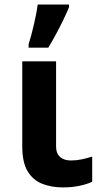

<svg xmlns="http://www.w3.org/2000/svg" viewBox="-20 -816 447 846"><path d="M227.1 -545.9V-170.9Q227.1 -139.6 244.9 -124.3Q262.7 -108.9 292 -108.9Q316.9 -108.9 339.8 -113.8Q362.8 -118.7 386.2 -126V-15.1Q363.8 -4.4 330.3 2.7Q296.9 9.8 257.8 9.8Q207 9.8 166.3 -6.1Q125.5 -22 101.8 -61.3Q78.1 -100.6 78.1 -170.9V-545.9ZM106 -606V-621.1Q111.8 -638.7 117.7 -660.9Q123.5 -683.1 129.2 -707Q134.8 -731 139.2 -753.9Q143.6 -776.9 146 -795.9H284.2V-784.2Q273.4 -758.3 259.3 -729Q245.1 -699.7 228.5 -668.7Q211.9 -637.7 192.9 -606Z"/></svg>

Font: Wonky
Style: Regular
Weight: 400
Designer: Monotype Design Team
Foundry: Monotype Imaging Inc.
Version: Version 3.000